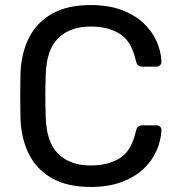

<svg xmlns="http://www.w3.org/2000/svg" viewBox="-20 -730 706 760"><path d="M339 10Q247 10 186.5 -24Q126 -58 95 -119Q64 -180 61 -261Q60 -302 60 -349Q60 -396 61 -439Q64 -520 95 -581Q126 -642 186.5 -676Q247 -710 339 -710Q408 -710 460 -691Q512 -672 546.5 -640Q581 -608 599 -568.5Q617 -529 619 -487Q620 -478 613.5 -472Q607 -466 598 -466H543Q534 -466 527.5 -471Q521 -476 518 -489Q501 -567 454.5 -596Q408 -625 339 -625Q258 -625 211 -579.5Q164 -534 161 -434Q158 -352 161 -266Q164 -166 211 -120.5Q258 -75 339 -75Q408 -75 454.5 -104Q501 -133 518 -211Q521 -224 527.5 -229Q534 -234 543 -234H598Q607 -234 613.5 -228.5Q620 -223 619 -214Q617 -172 599 -132Q581 -92 546.5 -60Q512 -28 460 -9Q408 10 339 10Z"/></svg>

Font: Rubik Light
Style: Regular
Weight: 400
Version: Version 2.101